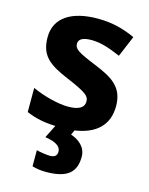

<svg xmlns="http://www.w3.org/2000/svg" viewBox="-119 -631 735 946"><g transform="rotate(15 248.5 -158.0)"><path d="M360 122C360 73 321 43 281 30L292 6C402 -10 459 -68 459 -162C459 -259 400 -294 307 -332C211 -371 193 -384 193 -410C193 -434 215 -446 259 -446C308 -446 354 -429 408 -406L453 -513C388 -543 329 -556 261 -556C130 -556 45 -505 45 -404C45 -311 91 -275 194 -232C300 -187 312 -173 312 -146C312 -118 289 -99 231 -99C179 -99 105 -118 46 -145V-22C93 -2 136 7 195 9L162 75C222 84 243 104 243 128C243 151 227 158 208 158C188 158 157 153 138 148V230C157 236 180 240 209 240C323 240 360 197 360 122Z"/></g></svg>

Font: Noto Sans Gujarati
Style: Bold
Weight: 700
Designer: Jelle Bosma - Monotype Design Team, Universal Thirst
Foundry: Monotype Imaging Inc.
Version: Version 2.106